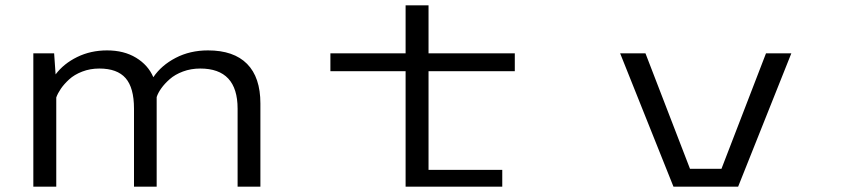

<svg xmlns="http://www.w3.org/2000/svg" viewBox="-20 -700 3190 720"><path d="M105 0V-500H183L188.5 -421Q219 -461.5 269.5 -486.2Q320 -511 381.5 -511Q445 -511 490.2 -483.5Q535.5 -456 555 -410.5Q585 -455 638.8 -483Q692.5 -511 760 -511Q856.5 -511 906.5 -460.5Q956.5 -410 956.5 -312V0H871V-292.5Q871 -443 731 -443Q696 -443 666 -431.8Q636 -420.5 616.5 -403.2Q597 -386 584.8 -368.8Q572.5 -351.5 567.5 -336V0H482.5V-292.5Q482.5 -371 451 -407Q419.5 -443 352.5 -443Q318 -443 288.2 -431.5Q258.5 -420 239.2 -402.2Q220 -384.5 208.2 -367.2Q196.5 -350 191 -334.5V0Z M1219 -433V-500H1501V-680H1587V-500H1910.5V-433H1587V-63H1863.5V0H1501V-433Z M2852.5 -500H2947.5L2748 0H2505.5L2305.5 -500H2400.5L2567.5 -67H2685.5Z"/></svg>

Font: League Mono Extended Light
Style: Regular
Weight: 300
Width: 9
Designer: Tyler Finck
Foundry: The League of Moveable Type / Tyler Finck
Version: Version 2.210